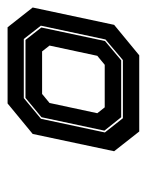

<svg xmlns="http://www.w3.org/2000/svg" viewBox="39 -779 386 504"><g transform="rotate(-90 232.0 -527.0)"><path d="M138.8 -354.5 87 -420.4 132.4 -634.2 212.4 -700.1H412.4L464.3 -634.2L418.8 -420.4L338.8 -354.5ZM173.7 -397.4H326.3L380.4 -443.1L416.6 -612.7L381.7 -657.5H226.5L172.1 -612.4L136.3 -444.7ZM176.3 -401.9 141.1 -446 176.3 -611.1 227.1 -653.1H379.1L411.8 -611.5L376.3 -444.4L325.7 -401.9ZM202.2 -445.1H313.9L337.5 -464.6L364.4 -590L349.1 -609.5H237.4L213.7 -590L186.8 -464.6Z"/></g></svg>

Font: Tourney Thin ExtraBold
Style: Italic
Weight: 800
Italic angle: -12°
Version: Version 1.015